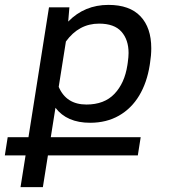

<svg xmlns="http://www.w3.org/2000/svg" viewBox="-64 -558 703 781"><path d="M551.3 -361.8Q551.3 -332.5 546.4 -302.7L544.9 -292.5Q533.7 -221.7 502.2 -169.2Q470.7 -116.7 419.9 -87.6Q369.1 -58.6 302.7 -58.6Q208 -58.6 161.6 -119.6L142.6 0H508.3L496.6 74.2H130.9L110.4 203.1H19.5L40 74.2H-44.4L-32.7 0H51.8L135.3 -528.3H218.3L213.4 -470.2Q279.8 -538.1 377 -538.1Q463.4 -538.1 507.3 -491.7Q551.3 -445.3 551.3 -361.8ZM459 -342.3Q459 -396.5 429.9 -429.2Q400.9 -461.9 338.9 -461.9Q256.8 -461.9 204.1 -389.2L174.8 -204.6Q205.6 -132.8 287.6 -132.8Q360.4 -132.8 401.6 -176.3Q442.9 -219.7 454.1 -292.5L455.6 -302.7Q459 -326.7 459 -342.3Z"/></svg>

Font: Mardoto
Style: Italic
Weight: 400
Italic angle: -12°
Designer: Christian Robertson, Vahan Hovhannisyan
Foundry: Google
Version: Version 1.000